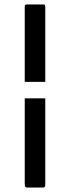

<svg xmlns="http://www.w3.org/2000/svg" viewBox="-20 -727 313 861"><path d="M183 -286V104Q183 107 181 110.5Q179 114 173 114H102Q96 114 93.5 110.5Q91 107 91 97V-286ZM91 -360V-696Q91 -702 93 -704.5Q95 -707 101 -707H173Q180 -707 181.5 -704Q183 -701 183 -694V-360Z"/></svg>

Font: Glory Medium
Style: Regular
Weight: 500
Designer: Robert Leuschke
Foundry: Robert Leuschke
Version: Version 1.011